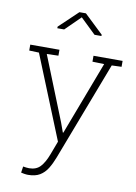

<svg xmlns="http://www.w3.org/2000/svg" viewBox="-103 -828 787 1107"><g transform="rotate(10 290.0 -274.5)"><path d="M141.1 213.4Q131.3 213.4 118.7 211.4Q106 209.5 99.6 207.5L105 170.9Q110.8 172.4 122.6 173.6Q134.3 174.8 140.1 174.8Q181.6 174.8 205.6 149.2Q229.5 123.5 248 74.2L277.8 -4.9L80.6 -491.7L23.4 -493.7V-528.3H194.3V-493.7L126.5 -491.7L275.9 -118.2L296.4 -61.5H299.3L462.4 -491.7L393.6 -493.7V-528.3H564V-493.7L506.8 -491.7L286.1 86.4Q272 123.5 254.2 152.3Q236.3 181.2 209.5 197.3Q182.6 213.4 141.1 213.4ZM160.6 -648.4V-657.7L270 -761.7H308.1L418.9 -656.2V-648.4H378.4L288.6 -734.9L200.7 -648.4Z"/></g></svg>

Font: Roboto Slab ExtraLight
Style: Regular
Weight: 250
Designer: Google
Version: Version 2.000; ttfautohint (v1.8.1.43-b0c9)